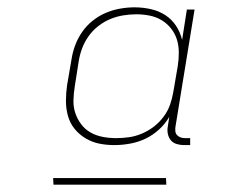

<svg xmlns="http://www.w3.org/2000/svg" viewBox="-20 -713 640 524"><path d="M292 -317Q271 -317 251 -321Q231 -325 213.5 -335.5Q196 -346 183.5 -361.5Q171 -377 165.5 -396.5Q160 -416 160 -437.5Q160 -459 163 -480L175 -550Q178 -570 185 -589Q192 -608 204 -625.5Q216 -643 233 -656.5Q250 -670 269 -678Q288 -686 308 -689.5Q328 -693 347 -693Q370 -693 392 -688Q414 -683 431.5 -671.5Q449 -660 460.5 -642.5Q472 -625 477 -604L490 -687H511L459 -368Q458 -362 458.5 -355.5Q459 -349 463 -344.5Q467 -340 473 -338Q479 -336 485 -336H499V-317H482Q472 -317 462 -320Q452 -323 446 -330.5Q440 -338 438 -348Q436 -358 438 -368L442 -394Q431 -375 414 -359.5Q397 -344 377 -334.5Q357 -325 335 -321Q313 -317 292 -317ZM297 -336Q314 -336 332 -338.5Q350 -341 367.5 -348.5Q385 -356 400 -367.5Q415 -379 426.5 -394.5Q438 -410 444 -427Q450 -444 453 -462L465 -532Q468 -550 468 -569Q468 -588 463 -604.5Q458 -621 447 -635Q436 -649 421 -658Q406 -667 388 -670.5Q370 -674 352 -674Q334 -674 316 -671Q298 -668 281 -661Q264 -654 248.5 -642Q233 -630 222 -614.5Q211 -599 204.5 -582Q198 -565 195 -547L184 -477Q181 -458 180.5 -439.5Q180 -421 185.5 -404.5Q191 -388 201.5 -374Q212 -360 227 -351.5Q242 -343 260 -339.5Q278 -336 297 -336ZM126 -209 125 -227H433L434 -209Z"/></svg>

Font: Iosevka HT Thin Extended
Style: Italic
Weight: 100
Width: 7
Italic angle: -9°
Monospace: yes
Designer: Belleve Invis
Foundry: Belleve Invis
Version: Version 32.3.0; ttfautohint (v1.8.4)